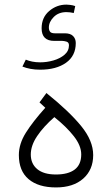

<svg xmlns="http://www.w3.org/2000/svg" viewBox="-20 -822 490 840"><path d="M92.8 -561Q105.5 -555.7 121.1 -552.5Q136.7 -549.3 156.2 -549.3Q185.1 -549.3 213.9 -557.6Q242.7 -565.9 262.2 -582.5Q281.7 -599.1 281.7 -624Q281.7 -636.7 270.8 -639.9Q259.8 -643.1 252.4 -643.1H217.3Q162.1 -643.1 162.1 -698.2Q162.1 -745.6 195.1 -773.7Q228 -801.8 270.5 -801.8Q276.4 -801.8 287.4 -800.5Q298.3 -799.3 309.1 -795.4L302.7 -765.1Q285.6 -769 270.5 -769Q236.3 -769 215.1 -747.6Q193.8 -726.1 193.8 -701.7Q193.8 -689.9 199.2 -683.1Q204.6 -676.3 219.7 -676.3H263.7Q288.1 -676.3 299.8 -664.3Q311.5 -652.3 311.5 -633.8Q311.5 -577.6 268.8 -547.4Q226.1 -517.1 155.3 -517.1Q132.8 -517.1 113.3 -520.8Q93.8 -524.4 78.1 -530.8ZM183.1 -415Q282.7 -335 335.2 -270.5Q387.7 -206.1 387.7 -143.6Q387.7 -79.1 344 -40.5Q300.3 -2 225.1 -2Q147.9 -2 105.2 -38.1Q62.5 -74.2 62.5 -143.6Q62.5 -192.9 93.5 -241.9Q124.5 -291 178.2 -350.6L152.8 -374ZM217.8 -309.6Q170.4 -268.1 142.6 -226.8Q114.7 -185.5 114.7 -146Q114.7 -105.5 143.1 -82Q171.4 -58.6 224.6 -58.6Q278.3 -58.6 306.9 -80.3Q335.4 -102.1 335.4 -146.5Q335.4 -184.6 303.2 -225.8Q271 -267.1 217.8 -309.6Z"/></svg>

Font: Vazir Thin FD-WOL-UI
Style: Thin-FD-WOL-UI
Weight: 100
Designer: Saber Rastikerdar
Foundry: Saber Rastikerdar
Version: Version 30.1.0